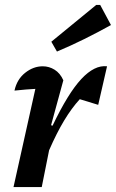

<svg xmlns="http://www.w3.org/2000/svg" viewBox="-20 -762 472 782"><path d="M35 0 124 -400Q106 -399 86.5 -397.5Q67 -396 39 -393Q49 -439 82.5 -465.5Q116 -492 154 -492Q180 -492 202.5 -478Q225 -464 238 -435L188 -252L194 -250Q257 -382 311 -440Q365 -498 416 -492L380 -335L305 -358Q272 -322 241.5 -271.5Q211 -221 180 -150L150 0ZM212 -552 189 -592 372 -742H388L432 -660Q378 -630 323.5 -603Q269 -576 212 -552Z"/></svg>

Font: Piazzolla SemiBold
Style: Italic
Weight: 600
Italic angle: -11.3°
Designer: Juan Pablo del Peral
Foundry: Huerta Tipografica
Version: Version 1.330